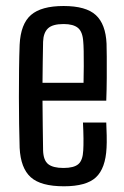

<svg xmlns="http://www.w3.org/2000/svg" viewBox="-20 -628 424 655"><path d="M198 7.5Q119 7.5 84.8 -23.5Q50.5 -54.5 47 -123.5Q46 -159.5 45.2 -204.2Q44.5 -249 44.5 -296.8Q44.5 -344.5 45 -390.5Q45.5 -436.5 47 -475.5Q50.5 -546.5 85.8 -577Q121 -607.5 197 -607.5Q273.5 -607.5 307 -576.5Q340.5 -545.5 343.5 -479Q344 -467.5 344.2 -435.2Q344.5 -403 344.2 -362.2Q344 -321.5 342.5 -284.5H125Q125 -243 125.8 -200.8Q126.5 -158.5 127 -115Q128 -81 144.5 -68Q161 -55 196.5 -55Q232 -55 247.2 -68Q262.5 -81 264 -115Q265 -130 264.8 -156Q264.5 -182 263 -210H342.5Q343.5 -193 344 -166.2Q344.5 -139.5 343.5 -123.5Q340 -53.5 307.2 -23Q274.5 7.5 198 7.5ZM125 -345.5H265Q265.5 -373.5 265.8 -402.2Q266 -431 265.5 -453.8Q265 -476.5 264 -485.5Q262 -519.5 246 -532.8Q230 -546 197 -546Q159 -546 143.5 -531Q128 -516 127 -485.5Q126.5 -451.5 125.8 -416.2Q125 -381 125 -345.5Z"/></svg>

Font: Big Shoulders Text Thin
Style: Regular
Weight: 400
Version: Version 2.002